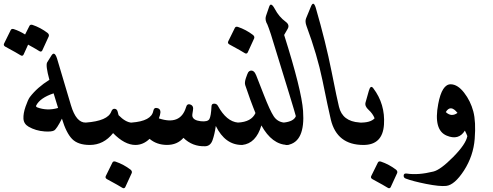

<svg xmlns="http://www.w3.org/2000/svg" viewBox="-98 -760 2634 1026"><path d="M188.5 -261.2Q116.7 -237.3 95.7 -196.8Q92.3 -190.4 100.1 -186.5Q153.8 -166 212.4 -183.1Q203.1 -214.8 188.5 -261.2ZM177.2 -463.9Q195.3 -491.7 210 -436.5L281.2 -197.3Q309.1 -103.5 360.4 -105Q383.8 -105.5 397 -82.5Q410.2 -57.6 406 -21.7Q401.9 14.2 381.8 14.6Q318.8 14.6 287.4 -17.3Q255.9 -49.3 232.9 -126Q204.6 -69.8 190.7 -62.5Q176.8 -55.2 140.6 -57.6Q92.8 -61 54.7 -83Q28.8 -98.1 27.3 -126Q25.9 -153.8 38.6 -190.4Q51.3 -227.1 61.5 -241.2Q101.1 -293 166 -333.5Q144.5 -411.6 154.3 -427.2ZM59.6 -622.1Q64 -630.4 75.7 -627Q119.1 -612.3 156.2 -584Q166 -575.7 162.6 -565.9L127.9 -490.2Q122.1 -480 111.1 -487.5Q100.1 -495.1 52.2 -521.5L27.8 -467.8Q22 -457.5 10.3 -465.6Q-1.5 -473.6 -69.8 -510.7Q-81.1 -517.1 -76.2 -527.3L-40.5 -599.6Q-36.1 -607.9 -24.4 -604.5Q7.8 -593.8 36.1 -575.7Z M535.6 -144.5Q572.3 -106.9 605 -104.5Q632.8 -102.1 641.1 -84Q646.5 -71.3 647.7 -42Q648.9 -12.7 644.8 0.7Q640.6 14.2 626 14.6Q567.9 14.6 506.3 -48.8Q456.1 14.6 381.8 14.6Q360.4 14.2 350.6 -12.2L334.5 -52.7Q328.1 -69.3 335.9 -86.4Q343.8 -103.5 360.8 -105Q478 -113.8 496.6 -163.6Q502.4 -178.7 512.7 -178.7Q527.3 -178.7 531 -162.4Q534.7 -146 535.6 -144.5ZM502.9 108.4Q507.3 100.1 519 103.5Q562.5 118.2 599.6 146.5Q609.4 154.8 606 164.6L571.3 240.2Q565.4 250.5 553.7 242.4Q542 234.4 473.6 197.3Q462.4 190.9 467.3 180.7Z M721.2 -167.5Q725.1 -188.5 745.6 -181.6Q765.1 -174.8 756.8 -145Q754.4 -136.7 751 -127.4Q866.2 -88.9 896 -186.5Q901.4 -208 919.7 -201.2Q938 -194.3 933.1 -169.9Q928.2 -145.5 930.2 -137.7Q936 -116.7 974.1 -112.3Q1012.2 -107.9 1021 -124Q1029.8 -140.1 1032.2 -192.4Q1032.7 -206.1 1046.4 -206.1Q1060.1 -206.1 1066.4 -194.3Q1112.3 -110.4 1173.8 -105Q1197.3 -101.6 1210.2 -68.8Q1223.1 -36.1 1219.5 -10.7Q1215.8 14.6 1194.8 14.6Q1105 14.6 1055.2 -86.9Q1048.8 -41.5 1037.6 -10.5Q1026.4 20.5 998.5 21.5Q930.2 23.9 882.3 -23.4Q849.1 14.6 794.2 14.4Q739.3 14.2 701.2 -18.1Q668 14.2 626 14.6Q598.1 14.6 582.5 -33.7Q578.6 -45.9 572.8 -68.4Q566.9 -92.8 589.8 -101.6Q597.7 -104.5 605 -105Q711.4 -112.8 721.2 -167.5Z M1212.4 -305.2Q1208 -319.3 1216.1 -343Q1224.1 -366.7 1228.5 -374Q1233.9 -380.9 1240.2 -382.3Q1259.8 -386.2 1271 -357.4Q1279.3 -336.4 1312 -252.7Q1344.7 -168.9 1364.5 -138.9Q1384.3 -108.9 1419.4 -105Q1439.5 -103 1451.2 -85.9Q1462.9 -68.8 1462.6 -38.6Q1462.4 -8.3 1457 3.4Q1451.7 15.1 1438.5 14.6Q1355.5 12.7 1298.8 -89.8Q1270 6.8 1196.3 14.6Q1175.3 16.1 1163.6 -7.8Q1149.4 -38.1 1143.8 -64.5Q1138.2 -90.8 1157.7 -101.1Q1164.6 -104.5 1173.3 -105Q1245.6 -108.4 1267.1 -155.8Q1264.6 -163.6 1254.4 -188Q1244.1 -212.4 1212.4 -305.2ZM1157.2 -611.3Q1161.6 -619.6 1173.3 -616.2Q1216.8 -601.6 1253.9 -573.2Q1263.7 -564.9 1260.3 -555.2L1225.6 -479.5Q1219.7 -469.2 1208 -477.3Q1196.3 -485.4 1127.9 -522.5Q1116.7 -528.8 1121.6 -539.1Z M1420.4 -573.2Q1513.7 -278.3 1521.5 -168Q1533.7 -1.5 1439 14.6Q1414.6 18.6 1405.3 -15.6Q1398.9 -38.1 1395.3 -70.1Q1391.6 -102.1 1418 -105Q1472.2 -110.8 1482.9 -139.2Q1477.5 -163.1 1349.6 -576.7Q1336.9 -614.7 1331.1 -628.4Q1316.4 -653.3 1323.2 -674.3L1340.3 -724.1Q1349.6 -752 1371.3 -710.9Q1393.1 -669.9 1428.2 -644Q1451.7 -627 1439 -605.5Z M1563.5 -725.1Q1577.1 -758.3 1589.4 -718.3Q1643.1 -532.7 1673.8 -377.9Q1704.6 -223.1 1713.4 -189.5Q1731.9 -111.3 1822.8 -105.5Q1853.5 -103.5 1863.3 -75.2Q1867.2 -64 1867.4 -38.1Q1867.7 -12.2 1863.3 1Q1858.9 14.2 1844.2 14.6Q1702.6 14.6 1669.9 -120.6Q1655.3 -182.6 1625 -331.5Q1597.2 -466.3 1540 -620.6Q1530.8 -645.5 1537.6 -662.1Z M1855.5 -212.9 1873 -274.9Q1882.3 -308.1 1897 -288.1Q1960.9 -203.6 1953.9 -94.5Q1946.8 14.6 1844.2 14.6Q1823.7 14.6 1809.3 -18.8Q1794.9 -52.2 1791.7 -73Q1788.6 -93.8 1808.1 -102.1Q1814.9 -105 1823.2 -105Q1881.8 -103.5 1903.8 -127.9Q1894 -152.8 1871.8 -172.9Q1849.6 -192.9 1855.5 -212.9ZM1921.4 108.4Q1925.8 100.1 1937.5 103.5Q1981 118.2 2018.1 146.5Q2027.8 154.8 2024.4 164.6L1989.7 240.2Q1983.9 250.5 1972.2 242.4Q1960.4 234.4 1892.1 197.3Q1880.9 190.9 1885.7 180.7Z M2346.7 -156.7Q2309.6 -203.6 2284.2 -161.1Q2314.5 -132.8 2346.7 -156.7ZM2243.7 -204.1Q2263.7 -311 2311.5 -309.6Q2348.1 -308.6 2382.3 -264.4Q2416.5 -220.2 2431.2 -164.8Q2445.8 -109.4 2438.7 -18.1Q2431.6 73.2 2381.3 151.4Q2331.1 228.5 2286.6 233.4Q2252.4 237.3 2178.7 222.7Q2107.9 208.5 2070.3 194.3Q2058.1 189.9 2059.1 177.5Q2060.1 165 2076.2 167.5Q2136.7 176.8 2217.8 156.7Q2255.9 147.5 2323.7 78.9Q2391.6 10.3 2399.4 -32.7Q2395.5 -43.9 2386.2 -62Q2353 -8.3 2289.1 -35.2Q2217.3 -64.9 2243.7 -204.1Z"/></svg>

Font: Amiri
Style: Bold Slanted
Weight: 700
Italic angle: 9°
Designer: Khaled Hosny
Version: Version 000.107